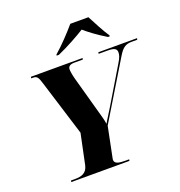

<svg xmlns="http://www.w3.org/2000/svg" viewBox="-163 -1080 1137 1216"><g transform="rotate(-20 406.0 -472.0)"><path d="M297 -791 296 -784H311C380 -814 460 -859 501 -885C532 -858 580 -821 642 -784H654V-791C630 -825 588 -905 568 -944H446C405 -896 350 -837 297 -791ZM109 0H501L503 -10H479C437 -10 405 -14 405 -42C405 -46 407 -53 410 -69L448 -257L682 -643C710 -690 733 -704 772 -704H810L812 -714H551L550 -704H608C655 -704 671 -695 671 -670C671 -654 666 -636 648 -607L503 -365C474 -317 457 -293 445 -270C440 -304 430 -334 417 -382L355 -606C346 -639 343 -664 343 -674C343 -692 355 -704 385 -704H443L445 -714H97L95 -704H108C134 -704 142 -691 154 -651L271 -274L228 -69C217 -20 181 -10 139 -10H111Z"/></g></svg>

Font: Noto Serif Display ExtraBold
Style: Italic
Weight: 800
Italic angle: -12°
Designer: Monotype Design Team
Foundry: Monotype Imaging Inc.
Version: Version 2.009